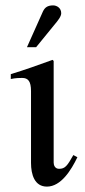

<svg xmlns="http://www.w3.org/2000/svg" viewBox="-20 -682 315 712"><path d="M80 -507H114L180 -588C196 -607 207 -621 207 -633C207 -653 190 -662 177 -662C156 -662 146 -654 139 -639ZM252 -107C229 -66 221 -56 199 -56C184 -56 179 -69 179 -79V-456L175 -460C123 -441 72 -423 20 -407V-389C39 -393 53 -393 62 -393C84 -393 95 -381 95 -344V-78C95 -35 108 10 154 10C206 10 244 -51 267 -99Z"/></svg>

Font: XITS Math
Style: Regular
Weight: 400
Designer: MicroPress Inc., with final additions and corrections provided by Coen Hoffman, Elsevier (retired)
Version: Version 1.108